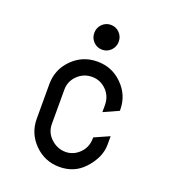

<svg xmlns="http://www.w3.org/2000/svg" viewBox="-135 -837 832 937"><g transform="rotate(20 281.0 -369.0)"><path d="M235.8 -627.7Q217.3 -646.5 217.3 -673.3Q217.3 -700.2 235.8 -719Q254.4 -737.8 280.8 -737.8Q307.1 -737.8 325.7 -719Q344.2 -700.2 344.2 -673.3Q344.2 -646.5 325.7 -627.7Q307.1 -608.9 280.8 -608.9Q254.4 -608.9 235.8 -627.7ZM174.8 -185.1Q174.8 -140.1 207.5 -109.9Q240.7 -79.1 283.2 -79.1Q324.2 -79.1 355.5 -109.9Q385.7 -139.6 386.7 -185.1V-191.9L464.8 -226.6V-183.6Q464.8 -115.2 406.2 -52.7Q356.4 0 280.3 0Q204.1 0 150.4 -53.7Q96.7 -107.4 96.7 -183.6V-363.3Q96.7 -439.5 150.4 -493.2Q204.1 -546.9 280.3 -546.9Q357.4 -546.9 410.6 -493.2Q464.8 -439.5 464.8 -363.3V-358.4L386.7 -323.2V-361.8Q385.7 -407.2 355.5 -437Q324.2 -467.8 281.7 -467.8Q237.8 -467.8 206.1 -437Q174.8 -406.2 174.8 -363.3Q174.8 -362.3 174.8 -361.8Z"/></g></svg>

Font: NovaMono
Style: Regular
Weight: 400
Monospace: yes
Version: Version 1.2